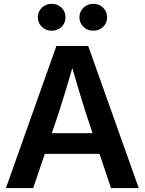

<svg xmlns="http://www.w3.org/2000/svg" viewBox="-20 -963 741 983"><path d="M10.3 0 268.6 -727.5H431.6L690.4 0H548.3L420.4 -381.3Q401.4 -441.4 380.6 -510.7Q359.9 -580.1 333 -673.3H367.2Q340.8 -580.1 319.8 -510.7Q298.8 -441.4 279.3 -381.3L149.9 0ZM163.1 -175.3V-281.2H538.1V-175.3ZM457.5 -805.7Q427.7 -805.7 407.2 -825.7Q386.7 -845.7 386.7 -874.5Q386.7 -903.8 407.2 -923.6Q427.7 -943.4 457.5 -943.4Q487.8 -943.4 508.1 -923.6Q528.3 -903.8 528.3 -874.5Q528.3 -845.2 508.1 -825.4Q487.8 -805.7 457.5 -805.7ZM244.6 -805.7Q214.8 -805.7 194.3 -825.7Q173.8 -845.7 173.8 -874.5Q173.8 -903.8 194.3 -923.6Q214.8 -943.4 244.6 -943.4Q274.9 -943.4 295.2 -923.6Q315.4 -903.8 315.4 -874.5Q315.4 -845.2 295.2 -825.4Q274.9 -805.7 244.6 -805.7Z"/></svg>

Font: Inter 28pt SemiBold
Style: Regular
Weight: 600
Designer: Rasmus Andersson
Foundry: rsms
Version: Version 4.001;git-66647c0bb